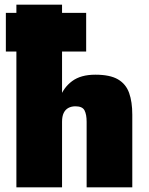

<svg xmlns="http://www.w3.org/2000/svg" viewBox="-20 -800 635 820"><path d="M245 -780H50V0H245ZM350 -280V0H545V-310Q545 -365 531.5 -403Q518 -441 484 -461Q450 -481 387 -481Q325 -481 288 -453.5Q251 -426 235 -380.5Q219 -335 219 -280H245Q245 -303 252 -317.5Q259 -332 272 -339Q285 -346 302 -346Q332 -346 341 -328.5Q350 -311 350 -280ZM5 -580H348V-745H5Z"/></svg>

Font: Jost Black
Style: Regular
Weight: 900
Version: Version 3.710